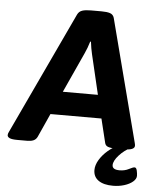

<svg xmlns="http://www.w3.org/2000/svg" viewBox="-79 -752 813 998"><g transform="rotate(5 327.0 -253.0)"><path d="M33 2Q4 2 -8 -3.5Q-20 -9 -20 -19Q-20 -27 -14 -38L285 -675Q293 -691 309.5 -696.5Q326 -702 355 -702H411Q439 -702 455 -696.5Q471 -691 476 -674L641 -38Q644 -28 644 -21Q644 2 590 2H543Q520 2 505.5 -3Q491 -8 488 -24L458 -147H192L136 -23Q129 -9 116 -3.5Q103 2 85 2ZM341 -476 246 -268H429L380 -476Q373 -505 369 -540H365Q355 -506 341 -476ZM548 196Q499 196 472 177Q445 158 445 123Q445 97 461.5 69.5Q478 42 505 19Q532 -4 563 -17L627 -10Q590 8 563.5 37.5Q537 67 537 89Q537 113 575 113Q602 113 623 102Q644 91 652 91Q661 91 664.5 106.5Q668 122 668 134Q668 150 651 164.5Q634 179 606.5 187.5Q579 196 548 196Z"/></g></svg>

Font: Asap Semi Expanded Semi Expanded Regular
Style: Bold Italic
Weight: 700
Width: 6
Italic angle: -6°
Designer: Pablo Cosgaya
Foundry: Omnibus-Type
Version: Version 3.001; ttfautohint (v1.8.4.7-5d5b)